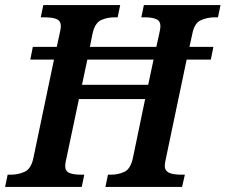

<svg xmlns="http://www.w3.org/2000/svg" viewBox="-41 -734 886 754"><path d="M-21 0 -11 -48H1Q31 -48 56 -59.5Q81 -71 90 -113L171 -500H78L88 -550H182L192 -596Q198 -622 198 -631Q198 -651 182.5 -658.5Q167 -666 131 -666H119L129 -714H431L421 -666H409Q379 -666 355 -654.5Q331 -643 322 -600L312 -550H573L584 -600Q589 -621 589 -631Q589 -651 573.5 -658.5Q558 -666 526 -666H514L524 -714H825L815 -666H803Q773 -666 747.5 -654.5Q722 -643 714 -600L703 -550H797L787 -500H692L611 -114Q609 -105 607.5 -96.5Q606 -88 606 -83Q606 -64 622 -56Q638 -48 673 -48H685L674 0H373L383 -48H395Q424 -48 448 -59.5Q472 -71 481 -114L529 -345H269L220 -113Q218 -105 216.5 -96.5Q215 -88 215 -83Q215 -62 231 -55Q247 -48 278 -48H290L280 0ZM281 -401H541L562 -500H302Z"/></svg>

Font: Noto Serif SemiCondensed SemiBold
Style: Italic
Weight: 600
Width: 4
Italic angle: -12°
Designer: Monotype Design Team
Foundry: Monotype Imaging Inc.
Version: Version 2.014; ttfautohint (v1.8.4.7-5d5b)